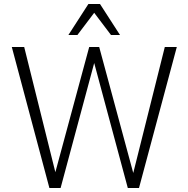

<svg xmlns="http://www.w3.org/2000/svg" viewBox="-20 -940 942 960"><path d="M227 0 39 -705H101L263 -54H250L426 -705H476L652 -54H641L804 -705H864L675 0H619L448 -636H454L283 0ZM322 -765 422 -920H480L580 -765H535L451 -876L367 -765Z"/></svg>

Font: Nunito Sans 10pt Condensed Light
Style: Regular
Weight: 300
Width: 3
Designer: Vernon Adams
Foundry: Vernon Adams
Version: Version 3.101;gftools[0.9.27]